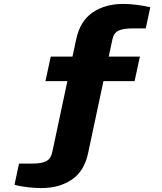

<svg xmlns="http://www.w3.org/2000/svg" viewBox="-20 -756 829 980"><path d="M191 204Q159 204 120 199.5Q81 195 54 187L77 79H142Q194 79 216.5 66.5Q239 54 246 24L324 -342H212L239 -467H350L369 -556Q389 -649 453 -692.5Q517 -736 609 -736Q642 -736 680.5 -731Q719 -726 747 -719L724 -611H658Q606 -611 583 -598.5Q560 -586 554 -556L535 -467H694L667 -342H508L430 24Q411 117 347 160.5Q283 204 191 204Z"/></svg>

Font: Archivo Expanded ExtraBold
Style: Regular
Weight: 800
Width: 7
Designer: Hector Gatti
Foundry: Omnibus-Type
Version: Version 2.001; ttfautohint (v1.8.3)